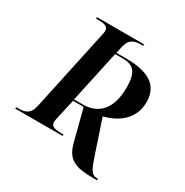

<svg xmlns="http://www.w3.org/2000/svg" viewBox="-211 -865 1098 1142"><g transform="rotate(30 338.0 -294.0)"><path d="M590 126H612L614 116H606C566 116 554 83 526 1L452 -220C532 -239 636 -296 636 -423C636 -535 559 -588 401 -588H334L344 -634C357 -695 393 -704 437 -704H450L453 -714H128L126 -704H139C181 -704 211 -699 211 -668C211 -662 210 -650 206 -636L87 -81C73 -16 35 -10 -7 -10H-20L-22 0H303L305 -10H288C249 -10 218 -15 218 -46C218 -53 220 -66 224 -82L253 -212H326L381 1C408 105 462 126 590 126ZM314 -222H254L331 -578H383C457 -578 490 -546 490 -439C490 -297 426 -222 314 -222Z"/></g></svg>

Font: Noto Serif Display SemiBold
Style: Italic
Weight: 600
Italic angle: -12°
Designer: Monotype Design Team
Foundry: Monotype Imaging Inc.
Version: Version 2.009